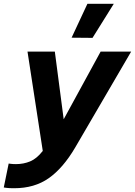

<svg xmlns="http://www.w3.org/2000/svg" viewBox="-68 -804 716 1019"><path d="M423 -603 312 -604 396 -784H536ZM7 195Q-20 195 -34 193Q-48 191 -48 191L-22 64Q-22 64 -10.5 65.5Q1 67 17 67Q57 67 92 52.5Q127 38 159 -3L78 -530H223L270 -171L466 -530H628L331 -21Q267 88 191 141.5Q115 195 7 195Z"/></svg>

Font: Be Vietnam Pro
Style: Bold Italic
Weight: 700
Italic angle: -12°
Designer: Lam Bao, Tony Le, Vietanh Nguyen
Foundry: Yellow Type Foundry
Version: Version 1.002; ttfautohint (v1.8.3)